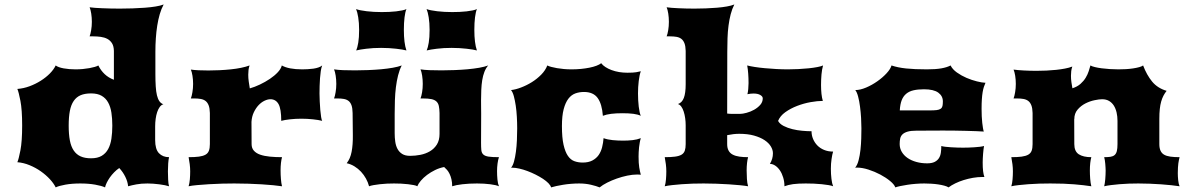

<svg xmlns="http://www.w3.org/2000/svg" viewBox="-20 -813 5198 838"><path d="M55.7 -105Q61.5 -117.7 69.1 -156.7Q76.7 -195.8 76.7 -265.1Q76.7 -334 69.1 -373Q61.5 -412.1 55.7 -424.8Q82.5 -426.8 108.9 -436.5Q135.3 -446.3 158 -460.7Q180.7 -475.1 197.8 -492.4Q214.8 -509.8 223.1 -527.3Q233.9 -519 257.8 -514.6Q281.7 -510.3 309.6 -510.3Q325.7 -510.3 341.3 -511.7Q356.9 -513.2 370.1 -515.6Q383.3 -518.1 393.6 -521Q403.8 -523.9 409.2 -527.3Q419.9 -505.4 436.8 -489.5Q453.6 -473.6 477.1 -464.8V-590.8Q476.6 -611.8 468.8 -624.3Q460.9 -636.7 448.5 -643.3Q436 -649.9 419.9 -652.1Q403.8 -654.3 386.7 -654.3H371.1Q375 -664.1 377.9 -681.4Q380.9 -698.7 380.9 -717.8Q380.9 -736.3 378.2 -753.7Q375.5 -771 371.1 -781.2Q380.4 -779.8 394.3 -778.8Q408.2 -777.8 425.3 -777.1Q442.4 -776.4 462.2 -775.9Q481.9 -775.4 502.4 -775.4Q530.3 -775.4 558.6 -776.4Q586.9 -777.3 612.5 -779.3Q638.2 -781.2 659.4 -784.7Q680.7 -788.1 694.3 -793.5Q684.1 -774.4 677.2 -751Q670.4 -727.5 666.3 -701.2Q662.1 -674.8 660.2 -646Q658.2 -617.2 658.2 -587.4V-489.7Q658.2 -459.5 659.7 -436.3Q661.1 -413.1 665 -397Q668.9 -380.9 675.8 -371.1Q682.6 -361.3 693.4 -357.9H692.9Q684.1 -355.5 677.2 -346.2Q670.4 -336.9 666 -323.7Q661.6 -310.5 659.4 -294.2Q657.2 -277.8 657.2 -261.2V-201.7Q657.2 -161.6 673.8 -144.3Q690.4 -127 717.8 -127Q715.3 -116.2 714.1 -99.6Q712.9 -83 712.9 -64.9Q712.9 -46.9 713.9 -28.6Q714.8 -10.3 717.8 0Q710.9 -2.4 699.7 -4.6Q688.5 -6.8 675.5 -8.5Q662.6 -10.3 649.2 -11.2Q635.7 -12.2 624 -12.2Q596.2 -12.2 575.4 -8.3Q554.7 -4.4 539.1 0Q537.6 -19.5 527.1 -41Q516.6 -62.5 500.5 -79.6Q488.8 -71.8 478.3 -61Q467.8 -50.3 459.7 -38.8Q451.7 -27.3 446 -15.9Q440.4 -4.4 438.5 4.9Q423.8 -2 395.3 -7.1Q366.7 -12.2 330.1 -12.2Q294.4 -12.2 265.6 -7.1Q236.8 -2 223.1 4.9Q214.8 -12.2 197.8 -30.8Q180.7 -49.3 158.2 -65.2Q135.7 -81.1 109.1 -92Q82.5 -103 55.7 -105ZM279.8 -264.6Q279.8 -227.1 284.9 -200.2Q290 -173.3 301.8 -156Q313.5 -138.7 332 -130.4Q350.6 -122.1 377.4 -122.1Q405.8 -122.1 423.8 -132.8Q441.9 -143.6 452.1 -162.6Q462.4 -181.6 466.3 -207.8Q470.2 -233.9 470.2 -264.6Q470.2 -295.4 466.3 -321Q462.4 -346.7 452.1 -365.5Q441.9 -384.3 423.8 -394.8Q405.8 -405.3 377.4 -405.3Q350.6 -405.3 332 -397.5Q313.5 -389.6 301.8 -372.6Q290 -355.5 284.9 -328.9Q279.8 -302.2 279.8 -264.6Z M803.2 0Q807.1 -12.7 808.6 -30.3Q810.1 -47.9 810.1 -64.9Q810.1 -80.6 808.1 -96.2Q806.2 -111.8 803.2 -127Q830.6 -127 848.4 -129.4Q866.2 -131.8 877 -137.9Q887.7 -144 891.8 -155.3Q896 -166.5 896 -184.1V-319.8Q895.5 -340.8 890.6 -353.3Q885.7 -365.7 877.2 -372.3Q868.7 -378.9 856.2 -381.1Q843.8 -383.3 828.1 -383.3H813Q816.9 -393.1 819.8 -410.4Q822.8 -427.7 822.8 -446.8Q822.8 -465.3 820.1 -482.2Q817.4 -499 813 -509.3Q827.1 -507.3 846.9 -506.3Q866.7 -505.4 889.6 -505.4Q913.1 -505.4 938.2 -506.6Q963.4 -507.8 987.3 -510.3Q1011.2 -512.7 1032.5 -517.1Q1053.7 -521.5 1069.3 -527.3Q1065.9 -517.6 1064.7 -507.6Q1063.5 -497.6 1063.5 -486.8Q1063.5 -471.7 1065.7 -456.5Q1067.9 -441.4 1070.3 -427.2Q1091.3 -433.1 1114.5 -444.1Q1137.7 -455.1 1158 -468.8Q1178.2 -482.4 1192.4 -497.6Q1206.5 -512.7 1210 -527.3Q1224.1 -519 1246.8 -514.6Q1269.5 -510.3 1298.8 -510.3Q1310.5 -510.3 1323.2 -511Q1335.9 -511.7 1347.9 -513.4Q1359.9 -515.1 1369.9 -518.6Q1379.9 -522 1386.2 -527.3Q1382.3 -517.6 1380.1 -502.9Q1377.9 -488.3 1376.7 -471.4Q1375.5 -454.6 1375 -437.3Q1374.5 -419.9 1374.5 -404.8Q1374.5 -389.6 1375.5 -370.4Q1376.5 -351.1 1377.9 -333.3Q1379.4 -315.4 1381.6 -302.2Q1383.8 -289.1 1386.2 -285.6Q1370.1 -289.6 1345.9 -292.2Q1321.8 -294.9 1295.4 -294.9Q1269 -294.9 1245.6 -292.2Q1222.2 -289.6 1207.5 -285.6Q1207.5 -337.9 1195.6 -358.9Q1183.6 -379.9 1160.2 -379.9Q1148.4 -379.9 1134.5 -373.3Q1120.6 -366.7 1108.6 -354Q1096.7 -341.3 1087.9 -323Q1079.1 -304.7 1077.6 -281.2L1078.1 -184.1Q1078.1 -166.5 1088.1 -155.3Q1098.1 -144 1115.7 -137.9Q1133.3 -131.8 1157.7 -129.4Q1182.1 -127 1210.9 -127Q1208 -116.7 1206.3 -101.6Q1204.6 -86.4 1204.6 -69.3Q1204.6 -50.8 1206.1 -32Q1207.5 -13.2 1210.9 0Q1195.3 -2.4 1172.4 -4.6Q1149.4 -6.8 1122.1 -8.5Q1094.7 -10.3 1064 -11.2Q1033.2 -12.2 1002.4 -12.2Q979 -12.2 950 -11.5Q920.9 -10.7 892.6 -9Q864.3 -7.3 840.1 -5.1Q815.9 -2.9 803.2 0Z M1493.2 -100.6Q1508.8 -120.1 1514.6 -150.4Q1520.5 -180.7 1520 -223.1L1519 -319.8Q1518.6 -340.8 1514.2 -353.3Q1509.8 -365.7 1501.5 -372.3Q1493.2 -378.9 1481 -381.1Q1468.8 -383.3 1453.1 -383.3H1438Q1441.9 -393.1 1444.8 -410.4Q1447.8 -427.7 1447.8 -446.8Q1447.8 -465.3 1445.1 -482.7Q1442.4 -500 1438 -510.3Q1453.1 -507.8 1477.1 -506.8Q1501 -505.9 1529.8 -505.9Q1557.1 -505.9 1586.7 -507.1Q1616.2 -508.3 1643.6 -510.7Q1670.9 -513.2 1694.3 -517.3Q1717.8 -521.5 1733.4 -527.3Q1723.6 -508.3 1717.5 -484.1Q1711.4 -460 1708 -432.6Q1704.6 -405.3 1703.6 -375.7Q1702.6 -346.2 1702.6 -316.4V-231.4Q1702.6 -212.4 1705.1 -194.8Q1707.5 -177.2 1714.8 -163.3Q1722.2 -149.4 1735.4 -141.1Q1748.5 -132.8 1770 -132.8Q1792 -132.8 1814.7 -137.2Q1837.4 -141.6 1856.2 -152.6Q1875 -163.6 1886.7 -182.1Q1898.4 -200.7 1898.4 -228.5V-319.8Q1897.9 -338.4 1895.3 -350.6Q1892.6 -362.8 1884.8 -370.1Q1877 -377.4 1863 -380.4Q1849.1 -383.3 1825.7 -383.3H1815.4Q1819.3 -393.1 1822.3 -410.4Q1825.2 -427.7 1825.2 -446.8Q1825.2 -465.3 1822.5 -482.7Q1819.8 -500 1815.4 -510.3Q1830.6 -507.8 1854.5 -506.8Q1878.4 -505.9 1907.2 -505.9Q1934.6 -505.9 1964.1 -507.1Q1993.7 -508.3 2021 -510.7Q2048.3 -513.2 2071.8 -517.3Q2095.2 -521.5 2110.8 -527.3Q2100.6 -515.6 2094.2 -499.3Q2087.9 -482.9 2084.7 -463.1Q2081.5 -443.4 2080.6 -420.9Q2079.6 -398.4 2079.6 -375.5Q2079.6 -360.4 2079.8 -345.5Q2080.1 -330.6 2080.1 -316.4L2079.6 -190.4Q2079.6 -170.4 2080.8 -158Q2082 -145.5 2089.4 -138.7Q2096.7 -131.8 2112.5 -129.4Q2128.4 -127 2157.7 -127Q2153.8 -115.7 2151.6 -99.4Q2149.4 -83 2149.4 -66.4Q2149.4 -47.9 2151.1 -29.5Q2152.8 -11.2 2157.7 0Q2146 -5.4 2119.6 -8.8Q2093.3 -12.2 2062 -12.2Q2026.9 -12.2 1998 -8.8Q1969.2 -5.4 1953.6 0Q1953.6 -17.1 1950.4 -30.3Q1947.3 -43.5 1942.4 -53.7Q1937.5 -64 1931.2 -71.3Q1924.8 -78.6 1918.5 -84Q1897.9 -80.1 1878.9 -70.8Q1859.9 -61.5 1844 -49.6Q1828.1 -37.6 1816.9 -24.4Q1805.7 -11.2 1801.3 0Q1797.4 -2.9 1786.4 -5.1Q1775.4 -7.3 1761 -9Q1746.6 -10.7 1730.5 -11.5Q1714.4 -12.2 1699.7 -12.2Q1685.1 -12.2 1669.2 -11.5Q1653.3 -10.7 1638.2 -9Q1623 -7.3 1610.6 -5.1Q1598.1 -2.9 1590.8 0Q1586.4 -17.1 1577.4 -33.4Q1568.4 -49.8 1555.7 -63.5Q1543 -77.1 1527.1 -86.9Q1511.2 -96.7 1493.2 -100.6ZM1842.3 -592.8Q1847.7 -605 1851.3 -627Q1855 -648.9 1855 -682.6Q1855 -713.4 1851.1 -737.3Q1847.2 -761.2 1841.8 -773.4Q1849.1 -770.5 1861.3 -768.1Q1873.5 -765.6 1888.4 -763.9Q1903.3 -762.2 1919.9 -761.2Q1936.5 -760.3 1953.6 -760.3Q1969.7 -760.3 1985.8 -761Q2002 -761.7 2016.6 -763.4Q2031.2 -765.1 2043 -767.6Q2054.7 -770 2061.5 -773.4Q2056.2 -760.7 2053.2 -737.1Q2050.3 -713.4 2050.3 -682.6Q2050.3 -625 2061.5 -592.8Q2054.7 -594.7 2043 -596.7Q2031.2 -598.6 2016.6 -600.3Q2002 -602.1 1985.1 -603Q1968.3 -604 1951.2 -604Q1916 -604 1886.7 -600.3Q1857.4 -596.7 1842.3 -592.8ZM1534.7 -592.8Q1540 -605 1543.7 -627Q1547.4 -648.9 1547.4 -682.6Q1547.4 -713.4 1543.5 -737.3Q1539.6 -761.2 1534.2 -773.4Q1541.5 -770.5 1553.7 -768.1Q1565.9 -765.6 1580.8 -763.9Q1595.7 -762.2 1612.3 -761.2Q1628.9 -760.3 1646 -760.3Q1662.1 -760.3 1678.2 -761Q1694.3 -761.7 1709 -763.4Q1723.6 -765.1 1735.4 -767.6Q1747.1 -770 1753.9 -773.4Q1748.5 -760.7 1745.6 -737.1Q1742.7 -713.4 1742.7 -682.6Q1742.7 -625 1753.9 -592.8Q1747.1 -594.7 1735.4 -596.7Q1723.6 -598.6 1709 -600.3Q1694.3 -602.1 1677.5 -603Q1660.6 -604 1643.6 -604Q1608.4 -604 1579.1 -600.3Q1549.8 -596.7 1534.7 -592.8Z M2210.4 -81.1Q2218.3 -89.4 2223.4 -107.9Q2228.5 -126.5 2231.7 -150.4Q2234.9 -174.3 2236.1 -201.2Q2237.3 -228 2237.3 -252.9Q2237.3 -277.3 2235.8 -303.2Q2234.4 -329.1 2231 -352.1Q2227.5 -375 2222.7 -393.1Q2217.8 -411.1 2210.4 -419.9Q2230 -421.9 2254.4 -431.2Q2278.8 -440.4 2301.5 -454.6Q2324.2 -468.8 2342.5 -487.5Q2360.8 -506.3 2368.7 -527.3Q2375 -523.9 2386 -521Q2397 -518.1 2410.9 -515.6Q2424.8 -513.2 2441.2 -511.7Q2457.5 -510.3 2474.6 -510.3Q2495.6 -510.3 2515.6 -512.2Q2535.6 -514.2 2552.7 -517.6Q2569.8 -521 2583.3 -526.1Q2596.7 -531.2 2604 -537.1Q2610.8 -527.8 2622.6 -520.3Q2634.3 -512.7 2649.4 -507.1Q2664.6 -501.5 2682.1 -498.5Q2699.7 -495.6 2718.3 -495.6Q2744.1 -495.6 2756.8 -497.8Q2769.5 -500 2776.9 -502Q2771 -486.3 2767.8 -459.5Q2764.6 -432.6 2764.6 -405.3Q2764.6 -390.6 2765.4 -375.7Q2766.1 -360.8 2767.8 -347.7Q2769.5 -334.5 2771.7 -324Q2773.9 -313.5 2776.9 -307.6Q2764.6 -313.5 2744.6 -316.2Q2724.6 -318.8 2696.8 -318.8Q2668.9 -318.8 2647.5 -316.2Q2626 -313.5 2611.3 -307.6Q2607.4 -359.4 2588.4 -385.5Q2569.3 -411.6 2528.8 -411.6Q2508.8 -411.6 2491.2 -405.3Q2473.6 -398.9 2460.7 -382.1Q2447.8 -365.2 2440.2 -336.4Q2432.6 -307.6 2432.6 -262.7Q2432.6 -211.9 2439.7 -180.9Q2446.8 -149.9 2458.7 -132.6Q2470.7 -115.2 2487.3 -109.4Q2503.9 -103.5 2522.9 -103.5Q2548.3 -103.5 2565.4 -112.5Q2582.5 -121.6 2592.8 -136.2Q2603 -150.9 2607.9 -170.2Q2612.8 -189.5 2614.3 -210Q2631.3 -203.6 2654.1 -201.4Q2676.8 -199.2 2700.2 -199.2Q2721.2 -199.2 2741 -201.4Q2760.7 -203.6 2776.9 -210Q2774.4 -202.6 2772.5 -192.1Q2770.5 -181.6 2769.3 -170.7Q2768.1 -159.7 2767.6 -148.9Q2767.1 -138.2 2767.1 -129.9Q2767.1 -114.7 2767.8 -103.3Q2768.6 -91.8 2770 -82.5Q2771.5 -73.2 2773.2 -65.4Q2774.9 -57.6 2776.9 -50.3Q2772.9 -50.8 2769 -51Q2765.1 -51.3 2761.2 -51.3Q2740.7 -51.3 2717.5 -46.4Q2694.3 -41.5 2672.1 -33.7Q2649.9 -25.9 2630.1 -15.9Q2610.4 -5.9 2597.2 4.9Q2583 -1 2559.3 -6.6Q2535.6 -12.2 2507.8 -12.2Q2490.2 -12.2 2472.2 -10.7Q2454.1 -9.3 2438 -6.6Q2421.9 -3.9 2408.2 -1Q2394.5 2 2385.3 4.9Q2383.3 -3.4 2373.8 -13.2Q2364.3 -22.9 2349.9 -32.5Q2335.4 -42 2317.9 -50.8Q2300.3 -59.6 2282.2 -66.4Q2264.2 -73.2 2246.8 -77.1Q2229.5 -81.1 2215.8 -81.1Z M2881.3 0Q2885.3 -12.7 2886.7 -30.3Q2888.2 -47.9 2888.2 -64.9Q2888.2 -80.6 2886.2 -96.2Q2884.3 -111.8 2881.3 -127Q2908.7 -127 2926.5 -129.4Q2944.3 -131.8 2954.6 -137.9Q2964.8 -144 2968.8 -155.3Q2972.7 -166.5 2972.7 -184.1V-266.1Q2972.7 -281.7 2970.5 -297.4Q2968.3 -313 2964.1 -325.9Q2960 -338.9 2953.6 -347.7Q2947.3 -356.4 2939 -358.9Q2956.5 -364.7 2964.6 -385.5Q2972.7 -406.2 2972.7 -445.8V-590.8Q2972.2 -611.8 2967.3 -624.3Q2962.4 -636.7 2953.9 -643.3Q2945.3 -649.9 2932.9 -652.1Q2920.4 -654.3 2904.8 -654.3H2889.6Q2893.6 -664.1 2896.5 -681.4Q2899.4 -698.7 2899.4 -717.8Q2899.4 -736.3 2896.7 -753.7Q2894 -771 2889.6 -781.2Q2898.9 -779.8 2912.1 -778.8Q2925.3 -777.8 2940.9 -777.1Q2956.5 -776.4 2974.1 -775.9Q2991.7 -775.4 3010.3 -775.4Q3035.2 -775.4 3060.5 -776.4Q3085.9 -777.3 3109.1 -779.3Q3132.3 -781.2 3152.1 -784.7Q3171.9 -788.1 3185.1 -793.5Q3175.3 -774.4 3169.2 -751Q3163.1 -727.5 3159.7 -701.2Q3156.2 -674.8 3155.3 -646Q3154.3 -617.2 3154.3 -587.4L3153.8 -317.4Q3165 -315.9 3177.5 -315.9Q3189.9 -315.9 3209 -315.9Q3221.2 -315.9 3238.5 -320.6Q3255.9 -325.2 3271.5 -334Q3287.1 -342.8 3298.1 -355.2Q3309.1 -367.7 3309.1 -383.8Q3309.1 -392.1 3298.3 -398.4Q3287.6 -404.8 3268.6 -404.8Q3256.8 -404.8 3242.2 -401.9Q3244.6 -411.6 3245.8 -424.6Q3247.1 -437.5 3247.1 -450.2Q3247.1 -472.2 3245.6 -491.9Q3244.1 -511.7 3241.2 -527.3Q3253.9 -523.9 3273.9 -520.8Q3293.9 -517.6 3318.1 -515.4Q3342.3 -513.2 3368.4 -511.7Q3394.5 -510.3 3419.4 -510.3Q3441.4 -510.3 3465.1 -511.5Q3488.8 -512.7 3509.8 -514.9Q3530.8 -517.1 3547.4 -520.3Q3564 -523.4 3572.3 -527.3Q3567.4 -510.3 3565.4 -487.8Q3563.5 -465.3 3563.5 -441.9Q3563.5 -421.4 3565.4 -403.3Q3567.4 -385.3 3571.3 -372.6Q3547.9 -372.6 3517.8 -367.2Q3487.8 -361.8 3459.2 -350.8Q3430.7 -339.8 3407.7 -323.5Q3384.8 -307.1 3376 -285.2Q3383.3 -272 3400.4 -263.2Q3417.5 -254.4 3438.5 -249.3Q3459.5 -244.1 3481.7 -242.2Q3503.9 -240.2 3522 -240.2Q3522 -222.7 3528.6 -206.8Q3535.2 -190.9 3547.1 -178.5Q3559.1 -166 3576.7 -158.7Q3594.2 -151.4 3616.2 -151.4Q3612.3 -139.2 3609.4 -118.9Q3606.4 -98.6 3606.4 -76.7Q3606.4 -53.2 3608.9 -32.5Q3611.3 -11.7 3616.2 0Q3609.4 -2.9 3596.4 -5.1Q3583.5 -7.3 3566.9 -9Q3550.3 -10.7 3532 -11.5Q3513.7 -12.2 3496.6 -12.2Q3462.9 -12.2 3441.4 -9.3Q3419.9 -6.3 3403.8 0Q3403.8 -20 3398.4 -37.8Q3393.1 -55.7 3384.3 -68.8Q3375.5 -82 3364 -89.8Q3352.5 -97.7 3340.3 -97.7Q3346.7 -108.4 3350.1 -119.9Q3353.5 -131.3 3353.5 -144Q3353.5 -158.7 3344.5 -173.8Q3335.4 -189 3317.1 -201.2Q3298.8 -213.4 3271.2 -221.2Q3243.7 -229 3206.5 -229Q3182.1 -229 3153.8 -223.1V-184.1Q3153.8 -166.5 3160.2 -155.3Q3166.5 -144 3178.5 -137.9Q3190.4 -131.8 3207.3 -129.4Q3224.1 -127 3245.1 -127Q3242.2 -116.7 3240.5 -101.6Q3238.8 -86.4 3238.8 -69.3Q3238.8 -50.8 3240 -32Q3241.2 -13.2 3245.1 0Q3231.9 -2.4 3209.7 -4.6Q3187.5 -6.8 3161.1 -8.5Q3134.8 -10.3 3106.2 -11.2Q3077.6 -12.2 3051.3 -12.2Q3027.8 -12.2 3003.2 -11.5Q2978.5 -10.7 2955.8 -9Q2933.1 -7.3 2913.6 -5.1Q2894 -2.9 2881.3 0Z M3712.4 -81.1Q3722.2 -92.8 3727.5 -113.8Q3732.9 -134.8 3735.6 -159.4Q3738.3 -184.1 3739 -209Q3739.7 -233.9 3739.7 -252.9Q3739.7 -272.9 3738.3 -298.3Q3736.8 -323.7 3733.6 -347.9Q3730.5 -372.1 3725.3 -391.6Q3720.2 -411.1 3712.9 -419.9Q3734.4 -419.9 3760.3 -430.9Q3786.1 -441.9 3809.3 -458.3Q3832.5 -474.6 3849.6 -493.2Q3866.7 -511.7 3871.1 -527.3Q3897.9 -518.1 3934.6 -514.2Q3971.2 -510.3 4025.4 -510.3Q4063.5 -510.3 4088.4 -514.6Q4113.3 -519 4128.9 -527.3Q4137.2 -510.3 4156.5 -496.6Q4175.8 -482.9 4198.5 -473.1Q4221.2 -463.4 4243.9 -457.8Q4266.6 -452.1 4281.2 -451.7Q4277.3 -443.4 4274.2 -433.6Q4271 -423.8 4268.8 -410.6Q4266.6 -397.5 4265.4 -379.6Q4264.2 -361.8 4264.2 -337.9Q4264.2 -321.3 4264.9 -305.7Q4265.6 -290 4267.1 -276.9Q4268.6 -263.7 4270.3 -253.7Q4272 -243.7 4273.9 -238.8Q4261.7 -239.7 4241.2 -240.5Q4220.7 -241.2 4196.3 -241.9Q4171.9 -242.7 4145.3 -242.9Q4118.7 -243.2 4094.7 -243.2Q4066.4 -243.2 4038.3 -242.9Q4010.3 -242.7 3980.5 -242.7Q3955.6 -242.7 3940.9 -238.3Q3926.3 -233.9 3918.7 -226.3Q3911.1 -218.8 3908.9 -208Q3906.7 -197.3 3906.7 -184.6Q3906.7 -165.5 3916 -149.9Q3925.3 -134.3 3941.4 -123.3Q3957.5 -112.3 3979.5 -106.2Q4001.5 -100.1 4026.4 -100.1Q4046.9 -100.1 4059.1 -106.2Q4071.3 -112.3 4077.9 -122.6Q4084.5 -132.8 4086.4 -146.5Q4088.4 -160.2 4088.4 -175.8Q4094.2 -173.8 4106 -172.4Q4117.7 -170.9 4131.3 -170.2Q4145 -169.4 4158.9 -168.9Q4172.9 -168.5 4183.1 -168.5Q4193.4 -168.5 4206.5 -168.9Q4219.7 -169.4 4232.7 -170.2Q4245.6 -170.9 4256.8 -172.4Q4268.1 -173.8 4274.9 -175.8Q4273.9 -170.4 4272.7 -161.4Q4271.5 -152.3 4270.8 -142.1Q4270 -131.8 4269.5 -121.6Q4269 -111.3 4269 -104.5Q4269 -80.6 4270.8 -66.2Q4272.5 -51.8 4276.4 -40.5H4267.6Q4247.6 -40.5 4226.6 -36.9Q4205.6 -33.2 4186 -27.1Q4166.5 -21 4149.4 -12.7Q4132.3 -4.4 4120.1 4.9Q4113.3 0.5 4101.3 -2.7Q4089.4 -5.9 4075 -8.1Q4060.5 -10.3 4044.7 -11.2Q4028.8 -12.2 4014.2 -12.2Q3996.6 -12.2 3977.5 -10.7Q3958.5 -9.3 3941.2 -6.6Q3923.8 -3.9 3909.7 -1Q3895.5 2 3887.7 4.9Q3883.3 -7.8 3865 -22.9Q3846.7 -38.1 3822.3 -51Q3797.9 -64 3770.5 -72.8Q3743.2 -81.5 3720.7 -81.5Q3718.3 -81.5 3716.3 -81.3Q3714.4 -81.1 3712.4 -81.1ZM4037.1 -331.1Q4056.6 -331.1 4068.1 -332.5Q4079.6 -334 4085.7 -338.4Q4091.8 -342.8 4093.5 -350.3Q4095.2 -357.9 4095.2 -370.6Q4095.2 -394 4075.2 -408.7Q4055.2 -423.3 4012.7 -423.3Q3986.3 -423.3 3967.3 -418.9Q3948.2 -414.6 3935.3 -403.8Q3922.4 -393.1 3915.5 -375.5Q3908.7 -357.9 3907.2 -331.1Z M4394 0Q4397.9 -12.7 4399.4 -30.3Q4400.9 -47.9 4400.9 -64.9Q4400.9 -80.6 4398.9 -96.2Q4397 -111.8 4394 -127Q4421.4 -127 4439.2 -129.4Q4457 -131.8 4467.8 -137.9Q4478.5 -144 4482.7 -155.3Q4486.8 -166.5 4486.8 -184.1V-319.8Q4486.3 -340.8 4481.4 -353.3Q4476.6 -365.7 4468 -372.3Q4459.5 -378.9 4447 -381.1Q4434.6 -383.3 4418.9 -383.3H4403.8Q4407.7 -393.1 4410.6 -410.4Q4413.6 -427.7 4413.6 -446.8Q4413.6 -465.3 4410.9 -482.2Q4408.2 -499 4403.8 -509.3Q4421.9 -506.8 4448.2 -505.4Q4474.6 -503.9 4503.9 -503.9Q4525.4 -503.9 4547.1 -504.9Q4568.8 -505.9 4589.4 -508.1Q4609.9 -510.3 4627.9 -513.7Q4646 -517.1 4660.2 -522.5Q4656.7 -512.7 4655.5 -502.7Q4654.3 -492.7 4654.3 -482.4Q4654.3 -468.3 4656.2 -454.6Q4658.2 -440.9 4660.6 -427.7Q4682.1 -434.6 4696 -447Q4710 -459.5 4718.5 -473.6Q4727.1 -487.8 4731.7 -502.2Q4736.3 -516.6 4739.3 -527.3Q4745.6 -523.4 4758.5 -520.3Q4771.5 -517.1 4788.3 -514.9Q4805.2 -512.7 4824.2 -511.5Q4843.3 -510.3 4861.3 -510.3Q4877.4 -510.3 4894 -511.2Q4910.6 -512.2 4925.3 -514.4Q4939.9 -516.6 4951.7 -519.8Q4963.4 -522.9 4969.2 -527.3Q4984.9 -485.8 5008.5 -457Q5032.2 -428.2 5071.8 -416.5Q5064 -406.7 5058.1 -395.5Q5052.2 -384.3 5048.1 -369.9Q5043.9 -355.5 5042 -336.9Q5040 -318.4 5040 -293.9V-184.1Q5040 -166.5 5045.2 -155.3Q5050.3 -144 5060.8 -137.9Q5071.3 -131.8 5088.1 -129.4Q5105 -127 5128.4 -127Q5127 -121.1 5125.5 -114.7Q5124 -108.4 5123 -100.3Q5122.1 -92.3 5121.3 -81.8Q5120.6 -71.3 5120.6 -57.1Q5120.6 -43 5122.3 -26.4Q5124 -9.8 5128.4 0Q5113.3 -2.4 5092.5 -4.6Q5071.8 -6.8 5048.1 -8.5Q5024.4 -10.3 4998.8 -11.2Q4973.1 -12.2 4948.2 -12.2Q4928.2 -12.2 4907 -11.5Q4885.7 -10.7 4865.7 -9Q4845.7 -7.3 4828.4 -5.1Q4811 -2.9 4799.3 0Q4800.8 -5.9 4802 -13.7Q4803.2 -21.5 4804 -30.8Q4804.7 -40 4805.2 -49.8Q4805.7 -59.6 4805.7 -68.4Q4805.7 -73.2 4805.2 -81.5Q4804.7 -89.8 4804 -98.4Q4803.2 -106.9 4802 -114.7Q4800.8 -122.6 4799.3 -127Q4815.9 -127 4826.9 -128.7Q4837.9 -130.4 4844.7 -136.2Q4851.6 -142.1 4854.5 -153.6Q4857.4 -165 4857.4 -184.1V-285.6Q4857.4 -304.7 4853.5 -321.8Q4849.6 -338.9 4841.6 -351.8Q4833.5 -364.7 4820.8 -372.3Q4808.1 -379.9 4790 -379.9Q4777.8 -379.9 4757.6 -375.7Q4737.3 -371.6 4717.5 -361.6Q4697.8 -351.6 4683.3 -334.7Q4668.9 -317.9 4668.9 -293H4668.5L4668.9 -184.1Q4668.9 -152.3 4688.5 -139.6Q4708 -127 4743.2 -127Q4740.2 -116.7 4738.5 -101.6Q4736.8 -86.4 4736.8 -69.3Q4736.8 -50.8 4738.3 -32Q4739.7 -13.2 4743.2 0Q4711.9 -4.9 4668.9 -8.5Q4626 -12.2 4564 -12.2Q4540.5 -12.2 4515.9 -11.5Q4491.2 -10.7 4468.5 -9Q4445.8 -7.3 4426.3 -5.1Q4406.7 -2.9 4394 0Z"/></svg>

Font: Arbutus
Style: Regular
Weight: 400
Designer: Karolina Lach
Foundry: Sorkin Type Co.
Version: Version 1.002